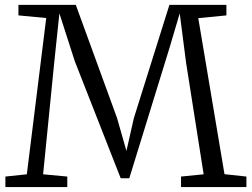

<svg xmlns="http://www.w3.org/2000/svg" viewBox="-20 -763 1027 783"><path d="M2 -43 89.4 -52.2 168.5 -689.5 55.2 -700.2V-743.2H289.1L457.5 -281.2L495.6 -147.5L525.9 -281.2L670.9 -743.2H903.3V-700.2L788.6 -689L895.5 -52.7L984.9 -43V0H718.3V-43L810.5 -52.2L738.8 -507.8L712.9 -708.5L671.9 -569.8L507.3 -36.1H472.2L284.7 -514.2L222.2 -708.5L201.2 -508.3L155.8 -52.2L254.4 -43V0H2Z"/></svg>

Font: MerriweatherLight
Style: Regular
Weight: 300
Designer: Eben Sorkin ( sorkintype@gmail.com )
Foundry: Eben Sorkin
Version: Version 1.055; ttfautohint (v1.4.1)